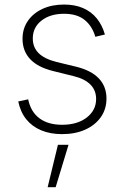

<svg xmlns="http://www.w3.org/2000/svg" viewBox="-20 -570 540 832"><path d="M249 11.2Q197.8 11.2 158.2 -5.4Q118.7 -22 93.5 -53.5Q68.4 -85 59.1 -130.4L102.1 -139.6Q113.3 -85.4 150.9 -57.4Q188.5 -29.3 249 -29.3Q315.4 -29.3 356 -60.8Q396.5 -92.3 396.5 -141.1Q396.5 -178.7 371.8 -203.6Q347.2 -228.5 298.8 -240.2L211.9 -261.7Q145 -277.8 111.3 -313.2Q77.6 -348.6 77.6 -401.9Q77.6 -445.8 100.6 -479.2Q123.5 -512.7 164.1 -531.5Q204.6 -550.3 257.3 -550.3Q304.7 -550.3 340.1 -534.9Q375.5 -519.5 399.2 -490.5Q422.9 -461.4 434.6 -420.4L393.1 -410.6Q379.4 -457.5 346.4 -483.9Q313.5 -510.3 257.8 -510.3Q197.3 -510.3 159.7 -480.7Q122.1 -451.2 122.1 -403.3Q122.1 -364.7 147.5 -339.6Q172.9 -314.5 225.6 -301.3L310.5 -280.8Q375.5 -264.6 408.4 -230Q441.4 -195.3 441.4 -143.1Q441.4 -97.2 417 -62.5Q392.6 -27.8 349.4 -8.3Q306.2 11.2 249 11.2ZM186.5 241.2 231 57.6H276.9L221.2 241.2Z"/></svg>

Font: Inter 16pt ExtraLight
Style: Regular
Weight: 250
Version: Version 4.001;git-66647c0bb